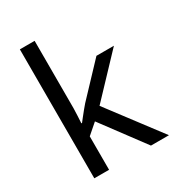

<svg xmlns="http://www.w3.org/2000/svg" viewBox="-182 -870 897 980"><g transform="rotate(-30 267.0 -380.0)"><path d="M172 -363Q172 -347 170.5 -321Q169 -295 168 -276H172Q178 -284 190 -299Q202 -314 214.5 -329.5Q227 -345 236 -355L407 -536H510L293 -307L525 0H419L233 -250L172 -197V0H85V-760H172Z"/></g></svg>

Font: Noto Sans Mandaic
Style: Regular
Weight: 400
Designer: Monotype Design Team
Foundry: Monotype Imaging Inc.
Version: Version 2.002; ttfautohint (v1.8.4.7-5d5b)